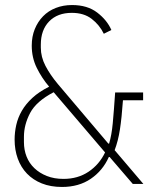

<svg xmlns="http://www.w3.org/2000/svg" viewBox="-20 -730 640 762"><path d="M226 12Q181 12 146 -2Q111 -16 87 -41Q63 -66 50.5 -100.5Q38 -135 38 -176Q38 -205 44.5 -234Q51 -263 66.5 -290Q82 -317 108.5 -341.5Q135 -366 175 -386Q146 -420 126 -460.5Q106 -501 106 -549Q106 -585 118 -614.5Q130 -644 151 -665.5Q172 -687 201.5 -698.5Q231 -710 266 -710Q327 -710 366 -680Q405 -650 422 -611L392 -596Q375 -631 344 -655Q313 -679 265 -679Q208 -679 175 -645Q142 -611 142 -553V-541Q142 -504 160.5 -468.5Q179 -433 210 -396L410 -160H413Q423 -193 427.5 -241Q432 -289 437 -363H548V-332H468Q463 -262 456 -216.5Q449 -171 435 -134L549 0H507L415 -107H412Q388 -53 340.5 -20.5Q293 12 226 12ZM232 -20Q289 -20 331.5 -48.5Q374 -77 397 -125L193 -364Q124 -328 99.5 -281.5Q75 -235 75 -187V-166Q75 -135 85.5 -108.5Q96 -82 116.5 -62.5Q137 -43 166 -31.5Q195 -20 232 -20Z"/></svg>

Font: IBM Plex Mono ExtraLight
Style: Regular
Weight: 200
Monospace: yes
Designer: Mike Abbink, Paul van der Laan, Pieter van Rosmalen
Foundry: Bold Monday
Version: Version 2.3